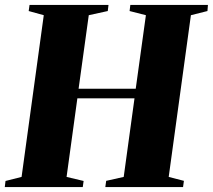

<svg xmlns="http://www.w3.org/2000/svg" viewBox="-38 -763 868 783"><path d="M-18.5 0 -15.5 -25 50 -41.5 140.5 -701 79 -718 82.5 -743H404.5L401.5 -718L324 -701L282.5 -401H515.5L557 -701L490.5 -718L493.5 -743H810L808 -718L740.5 -701L650 -41.5L712 -25.5L708.5 0H391.5L395 -25.5L466.5 -41.5L510.5 -362H277.5L233.5 -41.5L303 -25L299.5 0Z"/></svg>

Font: Merriweather 120pt Black
Style: Italic
Weight: 900
Italic angle: -7.8°
Version: Version 2.101